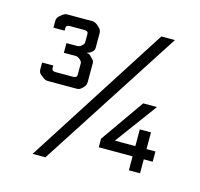

<svg xmlns="http://www.w3.org/2000/svg" viewBox="-109 -833 1036 997"><g transform="rotate(15 409.0 -335.0)"><path d="M289 -536V-532Q299 -532 304 -527L318 -513Q326 -505 328 -501Q330 -497 330 -485V-390Q330 -372 320 -361L311 -352Q299 -340 284 -340H128Q114 -340 101 -351L88 -361Q75 -370 75 -390V-425H135V-410Q135 -403 140 -399Q145 -395 156 -395H250Q258 -395 265 -399Q270 -403 270 -410V-474Q270 -481 262 -489L255 -495Q246 -503 235 -503H171V-555H228Q240 -555 251 -564Q264 -574 264 -585V-629Q264 -637 259 -641Q254 -645 244 -645H166Q155 -645 150 -641Q145 -637 145 -629V-615H85V-650Q85 -668 98 -679L110 -689Q123 -700 137 -700H272Q284 -700 299 -689L310 -679Q324 -667 324 -650V-571Q324 -557 313 -548L304 -541Q297 -536 289 -536ZM711 -716 219 46H150L638 -716ZM711 -356 545 -131H655V-221H715V-131H763V-76H715V-1H655V-76H473V-122L637 -356Z"/></g></svg>

Font: Electrolize
Style: Regular
Weight: 400
Designer: Valery Zaveryaev
Foundry: Cyreal (www.cyreal.org)
Version: Version 1.002